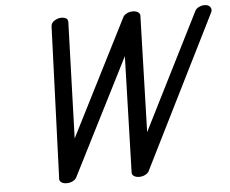

<svg xmlns="http://www.w3.org/2000/svg" viewBox="-53 -831 1071 893"><g transform="rotate(-5 482.0 -384.5)"><path d="M553.5 -748.3Q558.8 -757.1 571.2 -763.2Q583.5 -769.3 598.4 -769.3Q613.3 -769.3 622.4 -763.2Q631.6 -757.1 632.1 -748.3L616.2 -204.1L889.9 -748.3Q896.2 -759 911.4 -765Q926.5 -771 941.4 -768.6Q956.1 -765.9 961.7 -754.8Q967.3 -743.7 960.4 -731.2L606.4 -21Q601.1 -12.2 588.7 -6.1Q576.4 0 561.5 0Q546.6 0 537.5 -6.1Q528.3 -12.2 527.8 -21L543.7 -565.2L268.1 -21Q262.7 -12.2 250.4 -6.1Q238 0 223.1 0Q208.3 0 199.1 -6.1Q189.9 -12.2 189.5 -21L216.1 -731.2Q215.8 -749.5 235.2 -760.5Q254.6 -771.5 274.7 -768.2Q294.7 -764.9 295.7 -748.3L277.8 -204.1Z"/></g></svg>

Font: Tecnico
Style: GruesoInclinado
Weight: 700
Italic angle: -15°
Version: Version 1.3